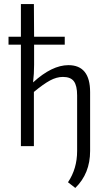

<svg xmlns="http://www.w3.org/2000/svg" viewBox="-20 -720 509 946"><path d="M317 -399Q424 -399 424 -266V24Q424 135 351 206L315 178Q360 111 360 24V-250Q360 -298 344 -319.5Q328 -341 290 -341Q259 -341 226.5 -323.5Q194 -306 147 -267V0H83V-500H22V-539H83V-700H147L148 -539H299V-500H148V-401Q148 -357 143 -314Q236 -399 317 -399Z"/></svg>

Font: exo2condensed_l
Style: Regular
Weight: 300
Width: 3
Designer: Natanael Gama
Version: Version 1.001;PS 001.001;hotconv 1.0.70;makeotf.lib2.5.58329